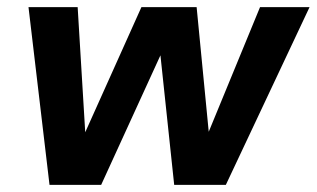

<svg xmlns="http://www.w3.org/2000/svg" viewBox="-20 -519 889 539"><path d="M119 0 60 -499H198L223 -86L192 -87L377 -499H532L572 -87L540 -86L710 -499H849L614 0H469L424 -424H458L264 0Z"/></svg>

Font: DM Sans 20pt ExtraBold
Style: Italic
Weight: 800
Italic angle: -10°
Version: Version 4.004;gftools[0.9.30]